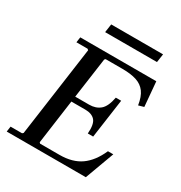

<svg xmlns="http://www.w3.org/2000/svg" viewBox="-189 -954 1022 1087"><g transform="rotate(30 321.5 -410.5)"><path d="M565 -190H600L530 0H13L18 -35H93L100 -41L182 -629L175 -635H102L107 -670H604L618 -510L583 -500Q575 -553 553.5 -582Q532 -611 495 -623Q458 -635 402 -635H293L287 -629L250 -365H341Q384 -365 412 -388.5Q440 -412 452 -475H487L451 -220H416Q421 -283 400 -306.5Q379 -330 336 -330H245L205 -41L211 -35H338Q422 -35 476 -73Q530 -111 565 -190ZM222 -821H561L553 -766H214Z"/></g></svg>

Font: Brygada 1918 Medium
Style: Italic
Weight: 500
Italic angle: -8°
Designer: Mateusz Machalski | Borys Kosmynka | Przemek Hoffer
Foundry: NIEPODLEGLA 2018
Version: Version 3.006